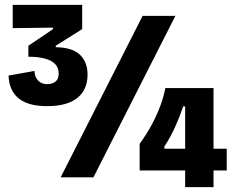

<svg xmlns="http://www.w3.org/2000/svg" viewBox="-20 -725 971 785"><path d="M173 -291Q95 -291 56 -323Q17 -355 15 -416L121 -435Q121 -420 127.5 -407.5Q134 -395 145.5 -388Q157 -381 173 -381Q194 -381 207 -391.5Q220 -402 220 -424Q220 -447 206.5 -462Q193 -477 165.5 -485Q138 -493 96 -493V-538L197 -606V-612L32 -610V-705H316V-606L208 -538V-532Q276 -531 307 -501Q338 -471 338 -420Q338 -358 296 -324.5Q254 -291 173 -291ZM228 0 563 -660H697L362 0ZM551 -28V-137Q582 -180 603 -220Q624 -260 637 -296.5Q650 -333 656 -365H853V40H737V-290H729Q715 -248 695.5 -205Q676 -162 652 -126V-117H907V-28Z"/></svg>

Font: Bricolage Grotesque 36pt SemiCondensed
Style: Bold
Weight: 700
Width: 4
Designer: Mathieu Triay
Foundry: Atelier Triay
Version: Version 1.001;gftools[0.9.33.dev8+g029e19f]